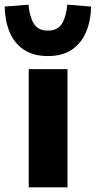

<svg xmlns="http://www.w3.org/2000/svg" viewBox="-46 -802 410 822"><path d="M77 0V-506H243V0ZM159 -562Q96 -562 55 -590Q14 -618 -5.5 -666Q-25 -714 -26 -774L76 -782Q80 -733 98 -702Q116 -671 159 -671Q202 -671 220 -702Q238 -733 242 -782L344 -774Q343 -714 323 -666Q303 -618 262.5 -590Q222 -562 159 -562Z"/></svg>

Font: Nunito Sans 6pt ExtraBold
Style: Regular
Weight: 800
Version: Version 3.101;gftools[0.9.27]